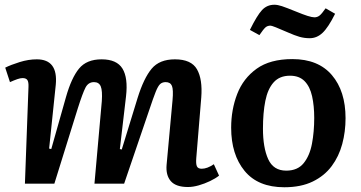

<svg xmlns="http://www.w3.org/2000/svg" viewBox="-20 -774 1520 809"><path d="M409 -348Q412 -392 404.5 -410Q397 -428 376 -428Q352 -428 340 -404.5Q328 -381 308 -318L209 0H85L100 -407Q101 -428 95.5 -436.5Q90 -445 75 -445Q66 -445 53 -440.5Q40 -436 22 -428L2 -489Q26 -501 63 -512.5Q100 -524 135 -524Q225 -524 215 -417L187 -148L196 -146L258 -365Q281 -446 313 -485Q345 -524 408 -524Q472 -524 496 -485Q520 -446 511 -368L485 -146L493 -144L560 -362Q586 -445 619 -484.5Q652 -524 717 -524Q786 -524 810 -482Q834 -440 828 -363L807 -108Q805 -84 809.5 -73.5Q814 -63 830 -63Q853 -63 881 -82L903 -34Q888 -22 865 -11Q842 0 817.5 7Q793 14 772 14Q721 14 699.5 -11Q678 -36 682 -80L707 -352Q711 -396 704.5 -412Q698 -428 678 -428Q664 -428 655 -420Q646 -412 636 -387Q626 -362 609 -311L503 0H378Z M1178 15Q1067 15 1010.5 -54Q954 -123 954 -236Q954 -312 979.5 -378Q1005 -444 1061.5 -484.5Q1118 -525 1212 -525Q1321 -525 1378.5 -457.5Q1436 -390 1436 -276Q1436 -219 1422 -167Q1408 -115 1377.5 -74Q1347 -33 1297.5 -9Q1248 15 1178 15ZM1186 -55Q1234 -55 1259.5 -86.5Q1285 -118 1294.5 -168.5Q1304 -219 1304 -277Q1304 -328 1295 -368.5Q1286 -409 1263.5 -432Q1241 -455 1202 -455Q1158 -455 1133 -427Q1108 -399 1098 -349Q1088 -299 1088 -232Q1088 -152 1110 -103.5Q1132 -55 1186 -55ZM1285 -613Q1262 -613 1241.5 -619Q1221 -625 1194 -637Q1128 -666 1120 -666Q1107 -666 1098.5 -658.5Q1090 -651 1073 -626L1033 -648Q1063 -709 1084 -731.5Q1105 -754 1136 -754Q1150 -754 1168 -748Q1186 -742 1228 -725Q1257 -713 1276 -707Q1295 -701 1305 -701Q1317 -701 1326.5 -708.5Q1336 -716 1352 -739L1392 -716Q1363 -658 1339 -635.5Q1315 -613 1285 -613Z"/></svg>

Font: Literata 12pt SemiBold
Style: Italic
Weight: 600
Italic angle: -2°
Designer: Latin by Veronika Burian and Jose Scaglione. Greek by Irene Vlachou. Cyrillic by Vera Evstafieva
Foundry: TypeTogether
Version: Version 3.002